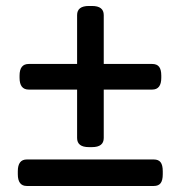

<svg xmlns="http://www.w3.org/2000/svg" viewBox="-20 -617 600 637"><path d="M285.2 -597.2Q324.2 -597.2 324.2 -566.9V-404.8H484.9Q500.5 -404.8 507.8 -395.5Q515.1 -386.2 515.1 -366.2V-358.9Q515.1 -319.8 484.9 -319.8H324.2V-159.2Q324.2 -128.9 285.2 -128.9H274.9Q235.8 -128.9 235.8 -159.2V-319.8H75.2Q44.9 -319.8 44.9 -358.9V-366.2Q44.9 -404.8 75.2 -404.8H235.8V-566.9Q235.8 -597.2 274.9 -597.2ZM490.2 -87.9Q505.9 -87.9 512.9 -78.6Q520 -69.3 520 -48.8V-39.1Q520 -18.6 512.9 -9.3Q505.9 0 490.2 0H68.8Q39.1 0 39.1 -39.1V-48.8Q39.1 -87.9 68.8 -87.9Z"/></svg>

Font: Asap Symbol
Style: Regular
Weight: 900
Designer: Tania Quindós, Elena González Miranda, Marcela Romero, Pablo Cosgaya
Foundry: Omnibus-Type
Version: Version 1.000;PS 001.000;hotconv 1.0.70;makeotf.lib2.5.58329